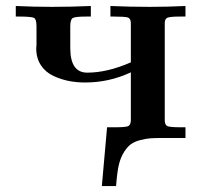

<svg xmlns="http://www.w3.org/2000/svg" viewBox="-20 -465 679 647"><path d="M33.2 -409.2V-444.8Q93.3 -441.9 153.8 -441.9Q219.7 -441.9 286.1 -444.8V-409.2H270Q232.9 -409.2 224.9 -404.1Q216.8 -398.9 216.8 -376V-303.2Q216.8 -220.2 273.9 -220.2Q341.8 -220.2 420.9 -254.9V-389.2Q419.9 -403.3 410.4 -406.2Q400.9 -409.2 362.8 -409.2H352.1V-444.8Q418 -441.9 483.9 -441.9Q544.9 -441.9 605 -444.8V-409.2H586.9Q551.8 -409.2 543.5 -405Q535.2 -400.9 535.2 -387.2V-60.1Q535.2 -43.9 544.2 -40Q553.2 -36.1 587.9 -36.1H605V0H526.9Q502.9 0 487.5 1Q472.2 2 452.6 7.1Q433.1 12.2 421.1 21Q409.2 29.8 398.2 46.9Q387.2 64 381.1 87.9Q375 111.8 371.1 162.1H323.2L340.8 -36.1H367.2Q402.3 -36.1 411.1 -39.6Q419.9 -43 420.9 -58.1V-221.2Q347.7 -187 267.1 -187Q239.3 -187 213.1 -191.9Q187 -196.8 160.4 -209Q133.8 -221.2 117.9 -245.1Q102.1 -269 102.1 -301.8Q102.1 -303.7 102.5 -307.4Q103 -311 103 -313V-376Q103 -399.9 95 -404.5Q86.9 -409.2 43.9 -409.2Z"/></svg>

Font: CMU Serif
Style: Bold
Weight: 700
Version: Version 0.7.0